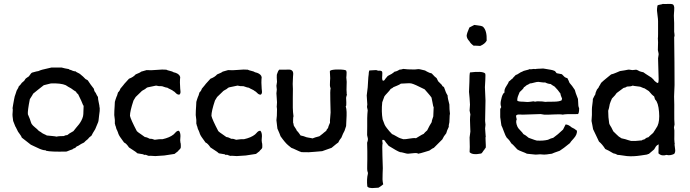

<svg xmlns="http://www.w3.org/2000/svg" viewBox="-20 -784 3514 978"><path d="M242 -440H294Q307 -436 331 -432Q332 -429 338.5 -428Q345 -427 346 -425Q348 -425 353.5 -422.5Q359 -420 364 -421Q366 -418 383 -410Q387 -408 393.5 -402Q400 -396 403 -394Q405 -392 409 -388Q413 -384 416 -381Q417 -380 421 -378.5Q425 -377 427 -375Q429 -371 434.5 -364Q440 -357 442 -353Q445 -350 450 -342.5Q455 -335 458 -332L461 -320Q462 -318 464.5 -315Q467 -312 468 -310Q473 -298 479 -290Q479 -279 483 -262Q487 -245 487 -236Q488 -237 488 -235Q489 -221 485 -197Q484 -192 483 -179.5Q482 -167 480 -162L465 -126Q451 -104 446 -93Q433 -84 427 -75Q415 -66 408 -58Q394 -52 378 -41Q368 -38 364 -31Q351 -27 349 -23Q346 -23 319 -12Q239 -10 215 -16L211 -19H204Q187 -22 156 -38Q142 -44 137 -47Q132 -50 91 -83Q89 -90 81 -100.5Q73 -111 72 -113L61 -135Q61 -136 60 -137Q59 -138 58 -140L47 -168L44 -192Q43 -200 44.5 -214Q46 -228 44 -233Q45 -238 47.5 -254.5Q50 -271 52 -279Q53 -286 55 -293Q57 -300 60 -307.5Q63 -315 64 -320Q65 -324 69.5 -330.5Q74 -337 75 -343Q87 -355 91 -362Q105 -372 108 -380Q110 -384 118 -389Q126 -394 127 -395Q129 -397 134 -404.5Q139 -412 143 -414Q171 -422 176 -422Q184 -426 195 -429Q206 -432 220.5 -435Q235 -438 242 -440ZM239 -359 203 -350Q192 -342 173 -326.5Q154 -311 149 -307Q147 -302 132 -279Q120 -218 122 -202Q126 -194 132 -178Q139 -156 141 -153Q146 -145 158.5 -135Q171 -125 174 -121Q177 -117 184 -113.5Q191 -110 193 -107Q197 -104 215 -96Q217 -96 217 -94Q226 -93 243 -91.5Q260 -90 269 -88Q276 -91 305 -91Q313 -96 323 -96Q330 -103 354 -116Q358 -122 367.5 -133Q377 -144 382.5 -151Q388 -158 394 -169Q400 -180 403 -192Q405 -201 405 -219Q405 -237 406 -244Q406 -246 405 -246L404 -248Q404 -249 403 -249Q397 -266 378 -304Q370 -309 367 -317Q358 -322 342 -334Q337 -336 327.5 -342Q318 -348 315 -350Q290 -361 239 -359Z M565 -154V-173Q562 -194 562 -198Q562 -209 562.5 -220Q563 -231 564 -244Q565 -257 565 -265Q566 -268 568.5 -277Q571 -286 573 -290Q576 -294 581 -313Q590 -321 593 -332L608 -350Q612 -356 622.5 -367Q633 -378 637 -383Q659 -391 671 -405Q694 -414 699 -419Q708 -421 727 -427Q747 -425 778 -428Q809 -431 827 -429Q832 -426 845.5 -423Q859 -420 864 -416Q888 -411 896 -397Q896 -393 898 -392Q895 -364 898 -332Q898 -330 899 -322.5Q900 -315 899 -310.5Q898 -306 894 -302Q884 -301 875.5 -310Q867 -319 863 -320Q859 -324 848 -329Q837 -334 833 -337Q827 -337 805 -345Q789 -344 775 -348L732 -339Q728 -338 723 -333.5Q718 -329 715 -328Q713 -327 707 -323.5Q701 -320 699 -317Q694 -313 685 -303.5Q676 -294 671 -290Q670 -288 660 -272Q642 -218 642 -194Q646 -175 677 -116Q683 -110 697.5 -100.5Q712 -91 718 -86Q729 -85 743 -77Q754 -78 768 -72Q792 -76 808 -75Q844 -83 864 -99Q867 -101 871.5 -106.5Q876 -112 880.5 -115Q885 -118 891 -118Q897 -112 898.5 -101.5Q900 -91 898.5 -80.5Q897 -70 899 -58Q901 -54 901 -44.5Q901 -35 901 -33Q900 -27 894 -22Q888 -17 887 -14Q871 -1 869 0Q861 2 843 4Q825 6 817 8Q775 10 771 11Q765 11 755 10Q745 9 738 10Q736 10 731.5 8Q727 6 724 5Q722 4 719 4.5Q716 5 715 5Q714 5 712 4L710 2L680 -3Q673 -10 657.5 -19.5Q642 -29 637 -33Q623 -54 612 -58Q610 -62 597 -79Q584 -96 581 -109Q580 -113 577 -119Q574 -125 573 -127Q572 -130 570.5 -136.5Q569 -143 567 -146Q567 -150 565 -154Z M980 -154V-173Q977 -194 977 -198Q977 -209 977.5 -220Q978 -231 979 -244Q980 -257 980 -265Q981 -268 983.5 -277Q986 -286 988 -290Q991 -294 996 -313Q1005 -321 1008 -332L1023 -350Q1027 -356 1037.5 -367Q1048 -378 1052 -383Q1074 -391 1086 -405Q1109 -414 1114 -419Q1123 -421 1142 -427Q1162 -425 1193 -428Q1224 -431 1242 -429Q1247 -426 1260.5 -423Q1274 -420 1279 -416Q1303 -411 1311 -397Q1311 -393 1313 -392Q1310 -364 1313 -332Q1313 -330 1314 -322.5Q1315 -315 1314 -310.5Q1313 -306 1309 -302Q1299 -301 1290.5 -310Q1282 -319 1278 -320Q1274 -324 1263 -329Q1252 -334 1248 -337Q1242 -337 1220 -345Q1204 -344 1190 -348L1147 -339Q1143 -338 1138 -333.5Q1133 -329 1130 -328Q1128 -327 1122 -323.5Q1116 -320 1114 -317Q1109 -313 1100 -303.5Q1091 -294 1086 -290Q1085 -288 1075 -272Q1057 -218 1057 -194Q1061 -175 1092 -116Q1098 -110 1112.5 -100.5Q1127 -91 1133 -86Q1144 -85 1158 -77Q1169 -78 1183 -72Q1207 -76 1223 -75Q1259 -83 1279 -99Q1282 -101 1286.5 -106.5Q1291 -112 1295.5 -115Q1300 -118 1306 -118Q1312 -112 1313.5 -101.5Q1315 -91 1313.5 -80.5Q1312 -70 1314 -58Q1316 -54 1316 -44.5Q1316 -35 1316 -33Q1315 -27 1309 -22Q1303 -17 1302 -14Q1286 -1 1284 0Q1276 2 1258 4Q1240 6 1232 8Q1190 10 1186 11Q1180 11 1170 10Q1160 9 1153 10Q1151 10 1146.5 8Q1142 6 1139 5Q1137 4 1134 4.5Q1131 5 1130 5Q1129 5 1127 4L1125 2L1095 -3Q1088 -10 1072.5 -19.5Q1057 -29 1052 -33Q1038 -54 1027 -58Q1025 -62 1012 -79Q999 -96 996 -109Q995 -113 992 -119Q989 -125 988 -127Q987 -130 985.5 -136.5Q984 -143 982 -146Q982 -150 980 -154Z M1402 -429H1432Q1436 -429 1444.5 -429.5Q1453 -430 1458 -429Q1463 -428 1467 -425Q1471 -422 1472.5 -416.5Q1474 -411 1473.5 -406Q1473 -401 1472.5 -393Q1472 -385 1472 -381Q1470 -357 1472 -331Q1472 -316 1471.5 -287.5Q1471 -259 1471.5 -235.5Q1472 -212 1475 -192Q1473 -187 1473 -174.5Q1473 -162 1473 -159Q1474 -158 1474.5 -155.5Q1475 -153 1475.5 -150Q1476 -147 1476 -146Q1478 -141 1484 -132.5Q1490 -124 1492 -118Q1497 -114 1503 -105.5Q1509 -97 1511 -94Q1527 -91 1541 -85Q1544 -84 1551 -83Q1558 -82 1563 -81Q1568 -80 1572 -79Q1583 -84 1607 -90Q1609 -91 1625 -104Q1627 -106 1630 -108.5Q1633 -111 1636.5 -113.5Q1640 -116 1642 -118Q1643 -124 1651 -132Q1652 -138 1656 -147.5Q1660 -157 1661 -159Q1660 -168 1662 -185.5Q1664 -203 1664 -211Q1664 -225 1662.5 -273Q1661 -321 1664 -334Q1661 -341 1660.5 -349.5Q1660 -358 1661 -369.5Q1662 -381 1662 -386L1661 -405Q1659 -424 1662 -424Q1671 -430 1702 -430Q1735 -430 1743 -425Q1745 -421 1745.5 -415Q1746 -409 1745 -401Q1744 -393 1744 -389Q1744 -386 1745 -378.5Q1746 -371 1746 -367Q1746 -361 1745.5 -349Q1745 -337 1745 -327Q1745 -317 1746 -309Q1745 -307 1746 -306Q1747 -305 1747 -304Q1747 -300 1745 -294.5Q1743 -289 1743 -285Q1743 -282 1744 -262.5Q1745 -243 1741 -243Q1745 -230 1745.5 -213.5Q1746 -197 1744.5 -174.5Q1743 -152 1743 -142Q1741 -138 1738 -127Q1735 -116 1732 -112Q1729 -108 1719 -83Q1708 -70 1703 -58Q1700 -57 1669 -31Q1628 -16 1621 -14Q1609 -13 1586 -11Q1563 -9 1552.5 -8.5Q1542 -8 1516 -9Q1506 -12 1489.5 -20Q1473 -28 1464 -31L1448 -44Q1433 -56 1409 -90Q1406 -100 1393 -129Q1393 -135 1388 -172Q1391 -189 1391 -228Q1391 -230 1390 -236.5Q1389 -243 1390 -246Q1390 -249 1390.5 -254.5Q1391 -260 1391 -263Q1391 -271 1389.5 -286Q1388 -301 1388 -309Q1388 -312 1389 -318Q1390 -324 1390 -328Q1390 -331 1389 -337Q1388 -343 1388 -347Q1388 -350 1389.5 -357Q1391 -364 1391 -367Q1389 -391 1390 -403Q1391 -406 1393 -412Q1395 -418 1397 -422Q1399 -426 1402 -429Z M2234 -345 2238 -343Q2240 -340 2242 -339Q2251 -311 2260 -298Q2260 -284 2269 -252Q2269 -226 2272 -205Q2270 -197 2270 -182Q2270 -167 2269 -161Q2269 -160 2267 -151.5Q2265 -143 2266 -138Q2256 -118 2253 -105Q2240 -90 2233 -74Q2211 -53 2190 -31Q2185 -30 2167 -17Q2163 -16 2142.5 -9.5Q2122 -3 2110 -1Q2106 -6 2084 -3.5Q2062 -1 2058 -1Q2052 -1 2038.5 -5Q2025 -9 2018 -9Q2003 -14 1960 -41Q1959 -42 1946 -58Q1944 -60 1942 -64Q1940 -68 1937 -70Q1934 -72 1930 -72Q1927 -70 1927 -67.5Q1927 -65 1928 -60.5Q1929 -56 1929 -53Q1926 -47 1928 9Q1930 65 1930 73Q1930 80 1929 98.5Q1928 117 1928.5 130Q1929 143 1932 155Q1928 159 1919 165Q1910 171 1908 172Q1905 172 1893 173Q1881 174 1875 174Q1869 174 1862 172.5Q1855 171 1851 166Q1847 128 1854 101Q1854 100 1854 97.5Q1854 95 1853.5 93.5Q1853 92 1852 89.5Q1851 87 1851 85Q1850 79 1850.5 58.5Q1851 38 1851 30Q1851 20 1851 -13Q1851 -46 1850 -57Q1854 -67 1854 -75Q1854 -80 1852 -86.5Q1850 -93 1850 -96Q1851 -121 1850.5 -140.5Q1850 -160 1850.5 -182.5Q1851 -205 1853 -222Q1853 -225 1851.5 -229.5Q1850 -234 1850 -236Q1849 -239 1850 -244.5Q1851 -250 1851 -252Q1851 -258 1849.5 -274Q1848 -290 1848 -298Q1848 -304 1853 -339Q1854 -350 1855 -372Q1856 -394 1858 -405Q1858 -416 1861 -425Q1866 -426 1877.5 -426Q1889 -426 1895 -427Q1898 -427 1902.5 -425Q1907 -423 1911 -424Q1919 -425 1925 -421Q1929 -416 1927 -397.5Q1925 -379 1930 -373Q1936 -372 1939.5 -377.5Q1943 -383 1944 -384Q1946 -387 1950 -391Q1954 -395 1955 -397Q1977 -407 1990 -419Q2001 -420 2017 -430Q2021 -429 2027 -431Q2033 -433 2034 -433Q2053 -430 2092 -430Q2096 -430 2102 -431Q2108 -432 2111 -432Q2117 -432 2128 -429Q2139 -426 2145 -425Q2148 -423 2154.5 -419.5Q2161 -416 2167 -413.5Q2173 -411 2179 -410Q2196 -391 2204 -386L2212 -370Q2214 -367 2220 -362Q2226 -357 2228 -354Q2230 -353 2231.5 -349.5Q2233 -346 2234 -345ZM2178 -287Q2172 -296 2160 -309.5Q2148 -323 2143 -329Q2090 -356 2075 -359Q2067 -361 2022 -358Q2016 -353 2001 -347Q1986 -341 1984 -340Q1981 -336 1970 -331Q1965 -323 1953.5 -311Q1942 -299 1938 -293Q1937 -289 1927 -263Q1922 -215 1929 -176Q1930 -175 1934.5 -161.5Q1939 -148 1943 -142Q1948 -134 1963 -116Q1975 -104 1977 -101Q1985 -98 1998.5 -90Q2012 -82 2018 -80Q2031 -76 2034 -75Q2044 -74 2065.5 -78Q2087 -82 2099 -80Q2105 -83 2117.5 -91Q2130 -99 2138 -102Q2143 -109 2156 -120Q2168 -145 2179 -162Q2179 -168 2182.5 -177.5Q2186 -187 2187 -191Q2188 -198 2188 -214.5Q2188 -231 2189 -239Q2189 -241 2187 -241Q2186 -250 2182.5 -264.5Q2179 -279 2178 -287Z M2459 -577Q2450 -560 2426 -550Q2423 -550 2410 -551Q2397 -552 2393 -551Q2377 -562 2371 -574Q2358 -587 2357 -602Q2358 -615 2371 -644Q2375 -646 2396 -657Q2401 -656 2411 -655Q2421 -654 2428 -652.5Q2435 -651 2440 -648Q2461 -629 2459 -577ZM2376 -201 2372 -221Q2372 -226 2373 -236Q2374 -246 2374 -251Q2374 -262 2372 -284Q2372 -289 2370.5 -300Q2369 -311 2369 -316Q2369 -325 2370 -341.5Q2371 -358 2371 -366Q2371 -406 2374 -415Q2437 -423 2451 -410Q2454 -407 2452 -375.5Q2450 -344 2450 -340Q2450 -329 2451.5 -306.5Q2453 -284 2453 -272Q2453 -236 2451 -168Q2451 -164 2452 -158Q2453 -152 2453 -149Q2453 -145 2452 -139Q2451 -133 2451 -130Q2451 -123 2452.5 -109Q2454 -95 2454 -89Q2455 -87 2454 -86Q2453 -85 2453 -84Q2453 -82 2453.5 -68Q2454 -54 2454.5 -45Q2455 -36 2454 -31Q2447 -24 2447 -21Q2444 -19 2439.5 -11.5Q2435 -4 2431 -2Q2386 7 2372 -9Q2374 -24 2372 -84Q2372 -89 2374 -99Q2376 -109 2376 -114Q2376 -123 2375 -140.5Q2374 -158 2374 -173Q2374 -188 2376 -201Z M2531 -269 2536 -290Q2542 -309 2550 -313Q2547 -327 2559 -345Q2571 -363 2572 -369Q2576 -371 2581.5 -376.5Q2587 -382 2591 -384Q2593 -388 2599 -393.5Q2605 -399 2607 -402Q2613 -403 2623 -410Q2633 -417 2640 -419Q2645 -423 2659 -426Q2673 -429 2678 -432Q2683 -430 2691.5 -432Q2700 -434 2706 -432Q2714 -434 2727 -434Q2740 -434 2747 -435Q2754 -434 2765.5 -432Q2777 -430 2786 -428.5Q2795 -427 2802 -424Q2807 -423 2810.5 -417.5Q2814 -412 2816 -411Q2819 -410 2842 -406Q2845 -404 2849.5 -398.5Q2854 -393 2859 -390Q2864 -387 2870 -386Q2872 -382 2876 -374Q2880 -366 2881 -362Q2894 -348 2908 -326Q2910 -315 2924 -280Q2925 -275 2925 -264.5Q2925 -254 2926 -246Q2927 -238 2930 -233Q2930 -207 2924 -203Q2910 -202 2897.5 -202.5Q2885 -203 2870 -202.5Q2855 -202 2846 -200Q2835 -203 2800 -201Q2765 -199 2752 -200Q2748 -200 2743 -201.5Q2738 -203 2734 -203Q2719 -202 2688.5 -201.5Q2658 -201 2643 -200Q2639 -200 2632 -200.5Q2625 -201 2619.5 -200.5Q2614 -200 2610 -197Q2607 -192 2612 -176Q2605 -163 2616 -138Q2619 -131 2630.5 -119.5Q2642 -108 2646 -101Q2657 -96 2673 -82Q2711 -68 2714 -68Q2747 -66 2771 -72Q2787 -80 2798 -82Q2821 -98 2848 -124L2861 -150Q2875 -150 2892 -135Q2905 -130 2919 -118Q2920 -98 2902.5 -79Q2885 -60 2883 -55Q2849 -27 2831 -16Q2796 -4 2791 -1Q2786 -1 2775.5 1Q2765 3 2758 3Q2754 4 2744.5 3Q2735 2 2731 2Q2727 2 2717.5 3Q2708 4 2703 3Q2696 3 2683 1Q2670 -1 2664 -1Q2657 -5 2639.5 -11.5Q2622 -18 2615 -23Q2591 -50 2585 -53Q2574 -71 2569 -75L2561 -83Q2555 -91 2546.5 -114.5Q2538 -138 2534 -145Q2533 -150 2532 -158.5Q2531 -167 2530 -174Q2529 -181 2528 -187V-224Q2527 -229 2530 -233Q2533 -237 2533 -239Q2528 -252 2531 -269ZM2843 -282Q2842 -285 2838.5 -293Q2835 -301 2835 -307Q2822 -326 2805 -343Q2791 -351 2785 -356Q2770 -357 2757 -364Q2750 -363 2738 -365Q2726 -367 2722 -367Q2714 -367 2700 -363Q2686 -359 2679 -359Q2676 -356 2669 -353Q2662 -350 2660 -348Q2653 -341 2649 -340Q2647 -335 2643.5 -331Q2640 -327 2635 -322.5Q2630 -318 2627 -315Q2627 -314 2620.5 -299Q2614 -284 2615 -271Q2621 -266 2645 -266Q2648 -266 2658.5 -265Q2669 -264 2675 -265Q2679 -265 2687 -266.5Q2695 -268 2697 -268Q2698 -268 2701 -267Q2704 -266 2706 -266Q2708 -266 2711 -267Q2714 -268 2716 -268Q2746 -268 2758 -265Q2761 -266 2798 -266Q2831 -266 2842 -274Q2841 -277 2842 -278.5Q2843 -280 2843 -282Z M3416 -47 3419 -23Q3421 -9 3414 0Q3393 10 3375 5Q3350 13 3334 -3L3335 -49Q3324 -43 3321 -38L3312 -23Q3309 -21 3285 0Q3279 0 3277 3Q3269 4 3244 8Q3205 14 3173 11Q3164 10 3148.5 7.5Q3133 5 3126 5Q3114 -2 3104 -3Q3078 -19 3063 -25Q3048 -49 3031 -63Q3027 -71 3017 -92.5Q3007 -114 3001 -126Q3000 -134 2997 -148Q2994 -162 2993 -168Q2993 -178 2995 -198V-228Q2995 -236 2997.5 -253.5Q3000 -271 3000 -280Q3010 -301 3012 -302Q3013 -312 3019 -324Q3020 -328 3025 -333Q3030 -338 3031 -343Q3032 -344 3036 -351Q3040 -358 3042 -362Q3051 -371 3069 -385.5Q3087 -400 3093 -405Q3103 -407 3118 -413.5Q3133 -420 3138 -422Q3166 -426 3179 -429Q3183 -430 3190.5 -428.5Q3198 -427 3201 -427Q3205 -427 3211.5 -428Q3218 -429 3220 -429Q3225 -428 3230.5 -425Q3236 -422 3238 -421Q3250 -417 3257 -416Q3260 -413 3298 -389Q3300 -387 3305.5 -382Q3311 -377 3313 -373Q3323 -363 3331 -361Q3335 -363 3335 -380Q3332 -483 3332 -487L3335 -507Q3335 -512 3333 -519.5Q3331 -527 3331 -529Q3333 -578 3331 -589Q3332 -592 3332 -611V-630V-676Q3332 -686 3329.5 -704Q3327 -722 3326.5 -730.5Q3326 -739 3329 -756Q3332 -759 3342.5 -760.5Q3353 -762 3356 -764Q3362 -763 3385 -764Q3408 -765 3411 -758Q3414 -752 3414.5 -745Q3415 -738 3414 -728.5Q3413 -719 3413 -715Q3412 -706 3413 -689Q3414 -672 3414 -667V-622Q3416 -610 3416 -600L3415 -598Q3414 -597 3414 -596Q3415 -553 3415.5 -465.5Q3416 -378 3416 -351Q3416 -343 3414.5 -315.5Q3413 -288 3414 -276Q3415 -258 3414.5 -214Q3414 -170 3416 -150L3413 -135Q3416 -123 3415 -97.5Q3414 -72 3416 -57L3417 -52ZM3094 -135 3104 -115Q3108 -112 3120.5 -99Q3133 -86 3142 -82Q3145 -79 3148 -79Q3151 -78 3156.5 -77Q3162 -76 3165 -75Q3169 -74 3179 -70.5Q3189 -67 3195 -66Q3216 -65 3250 -69Q3251 -72 3258 -73Q3265 -74 3266 -77Q3274 -84 3283 -85Q3285 -88 3307 -107Q3308 -109 3318 -124Q3327 -138 3329 -142Q3341 -168 3337 -214Q3333 -262 3318 -276Q3316 -278 3314.5 -284.5Q3313 -291 3312 -293Q3301 -300 3285 -320Q3281 -322 3263 -334Q3257 -335 3249 -339Q3241 -343 3236 -343Q3232 -344 3220 -345Q3208 -346 3203 -348Q3194 -343 3173 -343Q3168 -338 3156 -336Q3123 -311 3121 -310Q3116 -301 3097 -282Q3089 -264 3086 -254Q3082 -230 3078 -220Q3078 -186 3083 -156Q3084 -151 3088.5 -144Q3093 -137 3094 -135Z"/></svg>

Font: FuturaRenner
Style: Regular
Weight: 400
Designer: Bastien Sozeau
Foundry: NBR — Bastien Sozeau
Version: Version 2.001;PS 002.001;hotconv 1.0.88;makeotf.lib2.5.64775